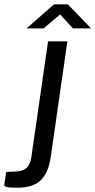

<svg xmlns="http://www.w3.org/2000/svg" viewBox="-101 -710 445 896"><path d="M-21.2 166Q-61.2 166 -71.4 162.1Q-81.6 158.2 -81.3 154.2L-72.3 92.5L-23.8 90.1Q9.3 87.4 25.1 71.6Q40.9 55.8 45.8 19.9L123.3 -517H213.4L135.7 23.2Q125.2 95.6 89.6 130.8Q54 166 -21.2 166ZM23 -577.5 151.1 -689.9H215.5L324 -577.5H239.4L179.4 -642.5L102.5 -577.5Z"/></svg>

Font: Public Sans Thin
Style: Italic
Weight: 100
Italic angle: -8°
Designer: The Public Sans project authors (U.S. Web Design System). Libre Franklin designed by Pablo Impallari and Rodrigo Fuenzal
Version: Version 2.000